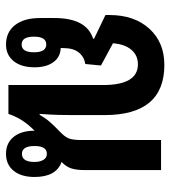

<svg xmlns="http://www.w3.org/2000/svg" viewBox="16 -575 567 639"><g transform="rotate(90 299.5 -255.5)"><path d="M128 8Q87 8 63.5 -22Q40 -52 40 -105V-153Q40 -260 109 -282V-285L30 -323V-336Q30 -419 75.5 -469Q121 -519 196 -519Q363 -519 363 -320V-215Q363 -195 362.5 -169.5Q362 -144 359 -104H362Q373 -123 385.5 -137.5Q398 -152 417 -170Q435 -187 440.5 -200.5Q446 -214 446 -242V-508H546V-253Q546 -227 540.5 -209.5Q535 -192 519 -177Q569 -159 569 -87Q569 -43 548.5 -17.5Q528 8 492 8Q456 8 435.5 -17.5Q415 -43 415 -87Q394 -66 381 -46Q368 -26 359 0H263V-315Q263 -431 194 -431Q164 -431 145.5 -409Q127 -387 124 -348L198 -308L193 -256Q169 -252 154.5 -234Q140 -216 140 -182V-174Q170 -173 187 -149.5Q204 -126 204 -87Q204 -43 183.5 -17.5Q163 8 128 8ZM492 -45Q519 -45 519 -87Q519 -105 512 -116.5Q505 -128 492 -128Q466 -128 466 -87Q466 -45 492 -45ZM128 -44Q154 -44 154 -85Q154 -126 128 -126Q102 -126 102 -85Q102 -44 128 -44Z"/></g></svg>

Font: Noto Sans Thai Looped UI Condensed Medium
Style: Regular
Weight: 500
Width: 3
Designer: Cadson Demak Team
Foundry: Cadson Demak Co., Ltd.
Version: Version 1.000